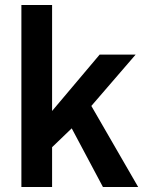

<svg xmlns="http://www.w3.org/2000/svg" viewBox="-20 -743 583 763"><path d="M65 0V-723H187V-302L376 -526H519L343 -322L529 0H389L265 -233L187 -158V0Z"/></svg>

Font: Archivo SemiBold
Style: Regular
Weight: 600
Designer: Hector Gatti
Foundry: Omnibus-Type
Version: Version 2.001